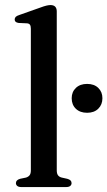

<svg xmlns="http://www.w3.org/2000/svg" viewBox="-20 -758 435 778"><path d="M210 -712V-68Q210 -54.5 215 -47.8Q220 -41 230 -38.5L252.5 -33.5Q261.5 -31 265.8 -26.8Q270 -22.5 270 -16Q270 -9 264.5 -4.5Q259 0 247.5 0H66.5Q55.5 0 50 -4.5Q44.5 -9 44.5 -16Q44.5 -22.5 48.8 -26.8Q53 -31 61.5 -33.5L85.5 -38.5Q95 -41.5 100 -48Q105 -54.5 105 -67.5V-641.5Q105 -653 101.2 -658Q97.5 -663 89 -663.5L55 -665Q46.5 -666.5 43 -670Q39.5 -673.5 39.5 -679Q39.5 -685.5 43.8 -689.8Q48 -694 59 -697.5L142.5 -727Q158.5 -733 168 -735.2Q177.5 -737.5 184.5 -737.5Q197.5 -737.5 203.8 -730.8Q210 -724 210 -712ZM333 -301Q304.5 -301 287.5 -317.2Q270.5 -333.5 270.5 -360Q270.5 -385.5 287.5 -401.8Q304.5 -418 333 -418Q361.5 -418 378.2 -401.8Q395 -385.5 395 -360Q395 -334 378.2 -317.5Q361.5 -301 333 -301Z"/></svg>

Font: Fraunces 17pt
Style: Regular
Weight: 400
Version: Version 1.000;[b76b70a41]